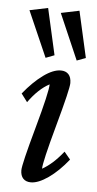

<svg xmlns="http://www.w3.org/2000/svg" viewBox="-50 -693 372 733"><g transform="rotate(5 135.5 -326.5)"><path d="M230.5 -470.7 154.3 -646.5 224.6 -661.1 264.6 -483.4ZM111.3 -470.7 34.2 -646.5 104.5 -661.1 144.5 -483.4ZM96.7 7.8Q77.6 7.8 67.1 -3.4Q56.6 -14.6 56.6 -35.2Q56.6 -57.6 96.2 -200.2Q135.7 -342.8 135.7 -371.1Q93.8 -349.1 55.7 -295.9L32.2 -327.1Q69.8 -373.5 107.2 -400.6Q144.5 -427.7 173.8 -427.7Q192.9 -427.7 203.4 -416.3Q213.9 -404.8 213.9 -382.8Q213.9 -359.9 174.3 -216.6Q134.8 -73.2 134.8 -47.9Q175.3 -70.3 214.8 -120.1L238.3 -91.8Q201.7 -45.9 163.3 -19Q125 7.8 96.7 7.8Z"/></g></svg>

Font: Crimson Pro
Style: Italic
Weight: 400
Italic angle: -12°
Designer: Jacques Le Bailly
Foundry: Baron von Fonthausen
Version: Version 1.003